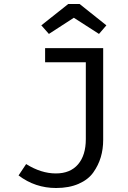

<svg xmlns="http://www.w3.org/2000/svg" viewBox="-20 -930 640 962"><path d="M379 -910 513 -803 476 -760 350 -841 225 -760 187 -803 322 -910ZM497 -689V-229Q497 -183 485 -142.5Q473 -102 447.5 -66Q422 -30 374 -9Q326 12 261 12Q156 12 73 -51L111 -108Q186 -61 260 -61Q332 -61 371 -106.5Q410 -152 410 -233V-618H206V-689Z"/></svg>

Font: Fira Mono
Style: Regular
Weight: 400
Designer: Carrois Corporate & Edenspiekermann AG
Foundry: Carrois Corporate GbR & Edenspiekermann AG
Version: Version 3.206;PS 003.206;hotconv 1.0.70;makeotf.lib2.5.58329